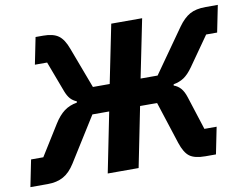

<svg xmlns="http://www.w3.org/2000/svg" viewBox="-82 -805 1179 912"><g transform="rotate(-10 507.5 -349.0)"><path d="M-6 0 20 -129H79L170 -275Q193 -312 219 -331.5Q245 -351 281 -357L282 -363Q263 -371 251.5 -384Q240 -397 231 -420L175 -569H116L142 -698H179Q227 -698 252.5 -679.5Q278 -661 295 -614L369 -417H450L507 -698H656L599 -417H681L829 -627Q856 -665 885.5 -681.5Q915 -698 962 -698H1021L995 -569H942L843 -428Q821 -397 799.5 -382.5Q778 -368 749 -363L748 -357Q768 -350 781.5 -334.5Q795 -319 804 -291L856 -129H915L889 0H838Q787 0 762.5 -18Q738 -36 722 -85L656 -289H574L516 0H367L425 -289H344L210 -75Q185 -35 153.5 -17.5Q122 0 78 0Z"/></g></svg>

Font: IBM Plex Sans
Style: Italic
Weight: 400
Italic angle: -11.31°
Designer: Mike Abbink, Paul van der Laan, Pieter van Rosmalen
Foundry: Bold Monday
Version: Version 3.201